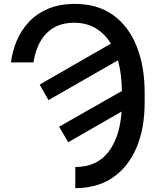

<svg xmlns="http://www.w3.org/2000/svg" viewBox="-20 -758 802 991"><path d="M368.6 213.1V104Q479.4 104 539.1 26.8Q598.7 -50.4 607.6 -182.2L332 -23.8L285.2 -104L609 -288.4Q608.3 -377.1 588.8 -446.7L230.1 -241.1L184.7 -321.4L552.2 -532.7Q521.3 -584.2 473.5 -612.4Q425.8 -640.6 362.2 -640.6Q273.1 -640.6 220 -586.1Q166.9 -531.6 153.1 -436.1H36.6Q43.7 -493.3 66.2 -547.2Q88.8 -601.2 128.7 -644.2Q168.7 -687.1 227.6 -712.5Q286.6 -737.9 366.5 -737.9Q484 -737.9 564.1 -680Q644.2 -622.2 685.4 -519Q726.6 -415.8 726.6 -279.8V-228.3Q726.6 -94.1 684.1 5.1Q641.7 104.4 561.8 158.7Q481.9 213.1 368.6 213.1Z"/></svg>

Font: Linik Sans Medium
Style: Regular
Weight: 500
Designer: Rasmus Andersson (font), Cristiano Sobral (main changes)
Foundry: rsms
Version: Version 3.018;June 1, 2022;FontCreator 14.0.0.2814 64-bit; t